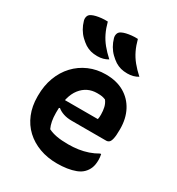

<svg xmlns="http://www.w3.org/2000/svg" viewBox="-194 -936 989 1073"><g transform="rotate(30 300.0 -399.5)"><path d="M325 -553Q395 -553 444 -524.5Q493 -496 519.5 -445.5Q546 -395 546 -329V-324Q546 -286 541.5 -266Q537 -246 529 -239.5Q521 -233 511 -233H288Q258 -233 234.5 -241Q211 -249 196 -262L176 -252L180 -314H410Q412 -321 412.5 -329.5Q413 -338 413 -345Q413 -369 408 -390.5Q403 -412 390 -429Q378 -434 367 -436Q356 -438 335 -438Q270 -438 230 -387Q190 -336 190 -232V-227Q190 -198 194.5 -174.5Q199 -151 208 -132Q232 -120 262.5 -114.5Q293 -109 337 -109Q370 -109 401 -113.5Q432 -118 461.5 -128Q491 -138 518 -154H524Q526 -145 527 -136Q528 -127 528 -118Q528 -87 519.5 -66Q511 -45 495 -29Q479 -13 454 -3.5Q429 6 399 10.5Q369 15 336 15Q274 15 222.5 -4Q171 -23 133.5 -58Q96 -93 75.5 -143Q55 -193 55 -255V-261Q55 -325 75 -378.5Q95 -432 131.5 -471Q168 -510 217.5 -531.5Q267 -553 325 -553ZM186 -814Q196 -776 210.5 -746Q225 -716 246.5 -689.5Q268 -663 299 -635Q284 -626 267.5 -621.5Q251 -617 231 -617Q207 -617 188.5 -622Q170 -627 152 -638Q134 -650 117 -666.5Q100 -683 87.5 -704.5Q75 -726 68 -751Q64 -765 68 -778Q72 -791 86 -798Q98 -804 113 -807.5Q128 -811 146.5 -813Q165 -815 186 -814ZM380 -814Q390 -776 404.5 -746Q419 -716 440.5 -689.5Q462 -663 493 -635Q478 -626 461.5 -621.5Q445 -617 425 -617Q401 -617 382.5 -622Q364 -627 346 -638Q328 -650 311 -666.5Q294 -683 281.5 -704.5Q269 -726 262 -751Q258 -765 262 -778Q266 -791 280 -798Q292 -804 307 -807.5Q322 -811 340.5 -813Q359 -815 380 -814Z"/></g></svg>

Font: Recursive Monospace Casual
Style: Bold
Weight: 700
Version: Version 1.047